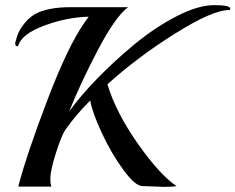

<svg xmlns="http://www.w3.org/2000/svg" viewBox="-20 -726 916 747"><path d="M871 -687Q807 -687 660.5 -595Q514 -503 398 -398Q431 -288 517 -166Q603 -44 667 -2Q652 1 619 1L534 -2Q506 -2 459 -66.5Q412 -131 375.5 -210Q339 -289 331 -335Q274 -278 235 -222Q219 -199 197.5 -130.5Q176 -62 176 -34.5Q176 -7 180 0H51Q83 -123 163.5 -334.5Q244 -546 308 -637Q308 -638 325 -661Q240 -659 152.5 -626.5Q65 -594 51 -549Q50 -546 47 -546Q39 -546 39 -559Q39 -561 47 -586Q55 -611 77.5 -638Q100 -665 130 -678Q179 -698 252 -698H478Q428 -660 360 -530Q292 -400 249 -292Q290 -350 358.5 -420.5Q427 -491 505.5 -555.5Q584 -620 667.5 -663Q751 -706 813.5 -706Q876 -706 876 -692Q876 -687 871 -687Z"/></svg>

Font: Playball
Style: Regular
Weight: 400
Designer: Robert E. Leuschke
Foundry: Robert E. Leuschke
Version: Version 1.001